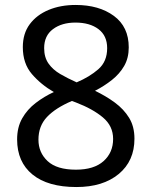

<svg xmlns="http://www.w3.org/2000/svg" viewBox="-20 -744 612 774"><path d="M285 -724Q379 -724 439 -680Q499 -636 499 -553Q499 -510 480.5 -478Q462 -446 431 -421.5Q400 -397 363 -378Q407 -357 443 -330.5Q479 -304 500.5 -269Q522 -234 522 -185Q522 -95 458.5 -42.5Q395 10 288 10Q173 10 111 -40.5Q49 -91 49 -182Q49 -231 69.5 -267Q90 -303 124 -329Q158 -355 197 -373Q145 -403 108.5 -445.5Q72 -488 72 -554Q72 -609 100 -646.5Q128 -684 176 -704Q224 -724 285 -724ZM284 -653Q229 -653 193.5 -626.5Q158 -600 158 -550Q158 -513 175.5 -488Q193 -463 223 -445.5Q253 -428 289 -412Q341 -434 376.5 -465Q412 -496 412 -550Q412 -600 377 -626.5Q342 -653 284 -653ZM135 -181Q135 -129 172 -94.5Q209 -60 286 -60Q359 -60 397.5 -94.5Q436 -129 436 -184Q436 -236 395 -270.5Q354 -305 286 -331L270 -337Q204 -309 169.5 -272.5Q135 -236 135 -181Z"/></svg>

Font: Noto Sans Zanabazar Square
Style: Regular
Weight: 400
Version: Version 2.005; ttfautohint (v1.8.4.7-5d5b)